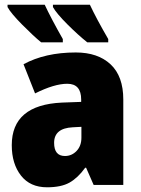

<svg xmlns="http://www.w3.org/2000/svg" viewBox="-20 -786 600 816"><path d="M12 -766V-756Q26 -730 74 -681.5Q122 -633 155 -606H247V-620Q223 -662 202.5 -701Q182 -740 170 -766ZM205 -766V-756Q220 -729 266 -683Q312 -637 351 -606H440V-620Q389 -708 362 -766ZM326 -201Q326 -166 305.5 -144.5Q285 -123 256 -123Q210 -123 210 -179Q210 -241 289 -245L326 -247ZM80 -513 129 -389Q211 -430 266 -430Q325 -430 325 -363V-353L243 -350Q30 -340 30 -169Q30 -90 69 -40Q108 10 180 10Q240 10 275.5 -10Q311 -30 342 -73H346L378 0H504V-363Q504 -462 450 -512.5Q396 -563 302 -563Q172 -563 80 -513Z"/></svg>

Font: Noto Sans UI SemiCondensed Black
Style: Regular
Weight: 900
Width: 4
Designer: Monotype Design Team
Foundry: Monotype Imaging Inc.
Version: 1.001